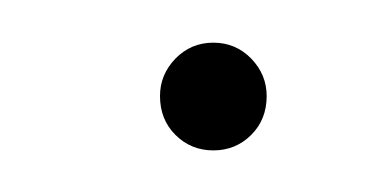

<svg xmlns="http://www.w3.org/2000/svg" viewBox="-20 -389 182 90"><path d="M80 -318.5Q69.5 -318.5 62.2 -325.8Q55 -333 55 -344Q55 -354 62.2 -361.5Q69.5 -369 80 -369Q90.5 -369 97.8 -361.5Q105 -354 105 -344Q105 -333 97.8 -325.8Q90.5 -318.5 80 -318.5Z"/></svg>

Font: Anybody ExtraExpanded Thin
Style: Italic
Weight: 100
Width: 8
Italic angle: -10°
Designer: Tyler Finck
Foundry: Etcetera Type Company
Version: Version 1.010; ttfautohint (v1.8.3) -l 8 -r 50 -G 200 -x 14 